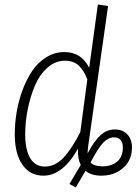

<svg xmlns="http://www.w3.org/2000/svg" viewBox="-20 -761 600 844"><path d="M484.9 -191.9Q519 -191.9 539.6 -170.4Q560.1 -148.9 560.1 -112.8Q560.1 -56.6 521.2 -22.7Q482.4 11.2 425.8 11.2Q381.8 11.2 356 -9.8L313 63L285.2 47.9L335 -36.1Q320.3 -64.9 323.2 -107.9Q255.9 11.2 170.9 11.2Q111.8 11.2 78.4 -37.1Q44.9 -85.4 44.9 -170.9Q44.9 -218.8 53.2 -268.1Q61.5 -317.4 79.1 -365Q96.7 -412.6 121.8 -449.7Q147 -486.8 183.6 -509.5Q220.2 -532.2 263.2 -532.2Q337.4 -532.2 372.1 -462.9L410.2 -741.2L455.1 -734.9L368.2 -122.1Q365.2 -102.5 365.2 -86.9Q395.5 -143.6 422.9 -167.7Q450.2 -191.9 484.9 -191.9ZM176.8 -28.8Q222.2 -28.8 258.8 -67.6Q295.4 -106.4 333 -180.2L363.8 -412.1Q349.1 -450.7 326.4 -472.4Q303.7 -494.1 265.1 -494.1Q223.1 -494.1 188.5 -463.4Q153.8 -432.6 133.3 -384Q112.8 -335.4 101.8 -280Q90.8 -224.6 90.8 -170.9Q90.8 -102.1 113 -65.4Q135.3 -28.8 176.8 -28.8ZM431.2 -29.8Q469.7 -29.8 494.9 -50.5Q520 -71.3 520 -112.8Q520 -134.3 510 -145.8Q500 -157.2 481.9 -157.2Q456.5 -157.2 434.6 -134.8Q412.6 -112.3 377.9 -46.9Q393.6 -29.8 431.2 -29.8Z"/></svg>

Font: Fira Sans Compressed ExtraLight
Style: Italic
Weight: 250
Width: 3
Italic angle: -8°
Designer: Carrois Corporate & Edenspiekermann AG
Foundry: Carrois Corporate GbR & Edenspiekermann AG
Version: Version 4.203;PS 004.203;hotconv 1.0.88;makeotf.lib2.5.64775